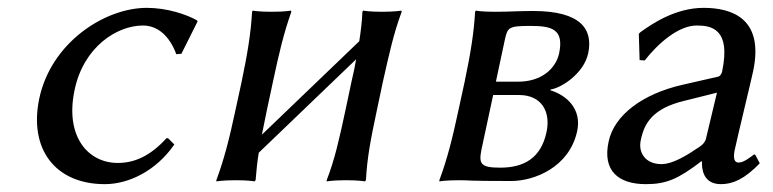

<svg xmlns="http://www.w3.org/2000/svg" viewBox="-20 -459 1968 489"><path d="M344 -394C382 -394 412 -367 429 -321L442 -322L483 -404L482 -407C454 -423 404 -439 354 -439C246 -439 110 -350 80 -208C53 -79 121 10 247 10C307 10 377 -23 424 -91L408 -107H404C363 -62 323 -44 280 -44C203 -44 145 -113 170 -230C193 -340 278 -394 344 -394Z M675 -250C691 -325 702 -372 722 -429L721 -432C721 -432 706 -429 672 -429C637 -429 624 -432 624 -432L622 -429C619 -376 611 -325 595 -249L580 -180C564 -105 551 -54 531 0V3C531 3 546 0 581 0C615 0 628 3 628 3L631 0C633 -24 635 -46 639 -70L887 -308C884 -290 880 -271 875 -250L860 -179C844 -105 833 -54 812 0V3C812 3 827 0 862 0C896 0 909 3 909 3L912 0C915 -57 924 -104 940 -179L955 -250C972 -325 982 -372 1003 -429L1002 -432C1002 -432 987 -429 953 -429C918 -429 905 -432 905 -432L903 -429C902 -404 899 -380 895 -354L647 -116C651 -135 655 -156 660 -180Z M1149 0C1182 0 1159 2 1282 2C1341 2 1430 -33 1450 -125C1462 -181 1424 -216 1382 -229V-231C1410 -235 1467 -272 1478 -323C1491 -384 1460 -431 1338 -431C1300 -431 1278 -429 1240 -429C1205 -429 1192 -432 1192 -432L1190 -429C1187 -376 1179 -325 1163 -249L1148 -180C1132 -105 1119 -54 1099 0V3C1099 3 1114 0 1149 0ZM1236 -217H1302C1359 -217 1383 -175 1372 -123C1358 -56 1314 -32 1254 -32C1205 -32 1199 -41 1206 -77ZM1243 -251 1266 -359C1273 -389 1275 -393 1331 -393C1385 -393 1417 -385 1404 -323C1395 -283 1358 -251 1300 -251Z M1851 -76C1857 -105 1896 -266 1898 -277C1927 -412 1844 -439 1772 -439C1700 -439 1640 -398 1611 -377L1607 -373L1609 -306L1622 -305C1657 -350 1709 -394 1754 -394C1788 -394 1843 -389 1819 -276C1817 -269 1813 -265 1810 -264L1718 -243C1617 -220 1544 -166 1530 -98C1514 -24 1555 10 1625 10C1677 10 1707 -3 1766 -48H1768C1767 -32 1769 10 1816 10C1847 10 1876 -3 1915 -43L1904 -64L1901 -66C1891 -59 1875 -45 1861 -45C1850 -45 1847 -56 1851 -76ZM1806 -223 1779 -110C1777 -97 1769 -90 1760 -84C1729 -63 1693 -41 1665 -41C1623 -41 1605 -71 1612 -102C1621 -147 1644 -183 1722 -202Z"/></svg>

Font: Libertinus Sans
Style: Italic
Weight: 400
Italic angle: -12°
Designer: Philipp H. Poll, Khaled Hosny
Foundry: Caleb Maclennan
Version: Version 7.050;RELEASE